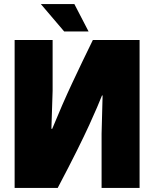

<svg xmlns="http://www.w3.org/2000/svg" viewBox="-20 -925 759 945"><path d="M52 0V-728H239V-478L233 -291H237Q287 -413 336 -517.5Q385 -622 437 -728H667V0H480V-267L485 -455H482Q472 -430 457.5 -396Q443 -362 419.5 -310.5Q396 -259 358.5 -183.5Q321 -108 264 0ZM296 -770 181 -905H346L416 -770Z"/></svg>

Font: Murecho Black
Style: Regular
Weight: 900
Designer: Neil Summerour
Foundry: Positype
Version: Version 1.010; ttfautohint (v1.8.3)